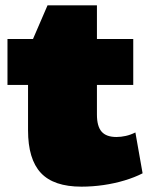

<svg xmlns="http://www.w3.org/2000/svg" viewBox="-20 -686 554 719"><path d="M285 13Q181 13 133 -38.5Q85 -90 85 -198V-497L158 -666H343V-257Q343 -213 360.5 -193Q378 -173 416 -173Q433 -173 451 -177Q469 -181 487 -190L514 -37Q485 -22 447 -10.5Q409 1 367.5 7Q326 13 285 13ZM8 -540H479V-368H8Z"/></svg>

Font: Pathway Extreme 28pt Black
Style: Regular
Weight: 900
Designer: Eduardo Rodriguez Tunni
Foundry: Eduardo Rodriguez Tunni
Version: Version 1.001;gftools[0.9.26]